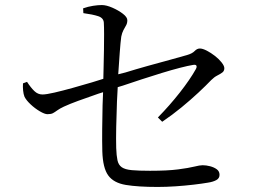

<svg xmlns="http://www.w3.org/2000/svg" viewBox="-20 -770 1040 760"><path d="M309 -737Q329 -744 348.5 -747Q368 -750 383 -750Q401 -750 425 -739.5Q449 -729 466.5 -715.5Q484 -702 484 -690Q484 -678 479 -669.5Q474 -661 468.5 -650.5Q463 -640 460 -625Q457 -603 454 -562Q451 -523 448 -476Q461 -479 476 -483Q518 -496 564.5 -509Q611 -522 652 -533Q693 -544 720 -552Q741 -558 750.5 -568Q760 -578 771 -578Q782 -578 798.5 -569.5Q815 -561 831 -548.5Q847 -536 857.5 -522.5Q868 -509 868 -500Q868 -489 860 -483Q852 -477 840 -471Q828 -465 816 -453Q796 -432 765.5 -403.5Q735 -375 698.5 -345Q662 -315 622 -288L605 -305Q652 -353 692 -404Q732 -455 755 -496Q760 -505 757.5 -510Q755 -515 744 -513Q725 -510 692 -501.5Q659 -493 620 -481Q581 -469 541 -456Q501 -443 466 -431Q455 -428 446 -425Q445 -397 443 -368Q441 -315 440 -267Q439 -219 440 -184Q441 -154 445 -135.5Q449 -117 462 -108Q475 -99 501.5 -96.5Q528 -94 574 -94Q643 -94 685 -99.5Q727 -105 749 -110.5Q771 -116 782 -116Q796 -116 811.5 -112Q827 -108 838 -100Q849 -92 849 -78Q849 -64 836 -57Q823 -50 803 -47Q780 -43 746 -39Q712 -35 675 -32.5Q638 -30 604 -30Q526 -30 478 -38Q430 -46 408.5 -75.5Q387 -105 385 -171Q384 -211 384.5 -259Q385 -307 386 -353Q387 -382 388 -405Q371 -400 352 -393Q320 -382 288.5 -370.5Q257 -359 233 -348Q216 -340 206.5 -333Q197 -326 189.5 -322Q182 -318 168 -318Q157 -318 137.5 -329.5Q118 -341 101 -357Q84 -373 77 -387Q73 -397 71.5 -411.5Q70 -426 71 -440L87 -446Q102 -423 116 -409.5Q130 -396 148 -396Q163 -396 195.5 -403.5Q228 -411 267.5 -422Q307 -433 344 -444Q370 -452 389 -458Q390 -478 390 -500Q391 -536 391.5 -571Q392 -606 392 -634.5Q392 -663 391 -680Q390 -699 368.5 -706Q347 -713 310 -718Z"/></svg>

Font: Early Summer Mincho
Style: Regular
Weight: 400
Designer: GuiWonder
Version: Version 1.002